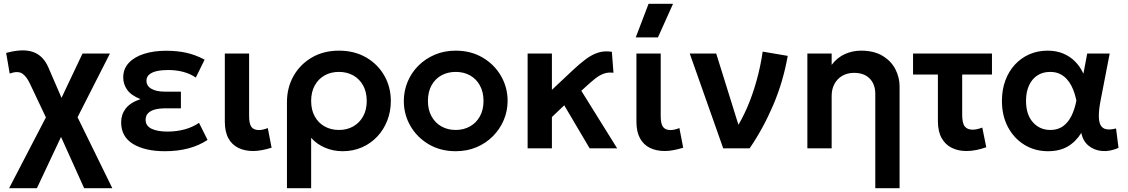

<svg xmlns="http://www.w3.org/2000/svg" viewBox="-20 -782 5948 1012"><path d="M28 210 247 -211.5 245.5 -113.5 139 -338.5Q120 -379.5 97 -394.5Q74 -409.5 31 -394.5L12.5 -503Q100 -527 154.2 -508Q208.5 -489 235.5 -425.5L327 -213.5L283.5 -222.5L415 -500H559.5L359.5 -106.5L366.5 -209.5L572 210H423.5L282 -104L322 -103.5L174.5 210Z M849.5 15Q744 15 681.2 -23.2Q618.5 -61.5 618.5 -137.5Q618.5 -178 642.2 -209.5Q666 -241 720.5 -259.5Q671.5 -279 650.5 -308.5Q629.5 -338 629.5 -374Q629.5 -419 658.8 -450.5Q688 -482 739.2 -498.2Q790.5 -514.5 855 -514.5Q913.5 -514.5 962.2 -503.8Q1011 -493 1058.5 -467.5L1012 -373Q983 -393.5 945.8 -403.2Q908.5 -413 866 -413Q833.5 -413 807.8 -407.5Q782 -402 767 -389.5Q752 -377 752 -356.5Q752 -329 778 -314Q804 -299 848 -299H933.5V-211H852Q820 -211 796.5 -204.8Q773 -198.5 760.2 -185Q747.5 -171.5 747.5 -150.5Q747.5 -119 778 -103.8Q808.5 -88.5 863 -88.5Q911 -88.5 953.2 -100Q995.5 -111.5 1029 -134.5L1074 -44.5Q1028.5 -14.5 972.5 0.2Q916.5 15 849.5 15Z M1314.5 14Q1270 14 1236.2 -2.5Q1202.5 -19 1183.8 -53.2Q1165 -87.5 1165 -141V-500H1293V-170.5Q1293 -129.5 1305.2 -113Q1317.5 -96.5 1345 -96.5Q1355 -96.5 1366.8 -99.2Q1378.5 -102 1391.5 -107L1411.5 -3.5Q1386 4.5 1361.2 9.2Q1336.5 14 1314.5 14Z M1492.5 210V-243.5Q1492.5 -320 1527.2 -381.5Q1562 -443 1623.8 -479Q1685.5 -515 1766.5 -515Q1848.5 -515 1910 -479.2Q1971.5 -443.5 2005.8 -383.2Q2040 -323 2040 -250Q2040 -194.5 2021.2 -146.5Q2002.5 -98.5 1968.5 -62.2Q1934.5 -26 1888 -5.5Q1841.5 15 1786 15Q1736 15 1692.5 -3.8Q1649 -22.5 1620 -55.5V210ZM1766.5 -97Q1809 -97 1842 -115.8Q1875 -134.5 1894 -168.8Q1913 -203 1913 -250Q1913 -297 1894 -331.5Q1875 -366 1841.8 -384.5Q1808.5 -403 1766.5 -403Q1724 -403 1691 -384.5Q1658 -366 1639 -331.5Q1620 -297 1620 -250Q1620 -203 1638.8 -168.8Q1657.5 -134.5 1690.8 -115.8Q1724 -97 1766.5 -97Z M2382 15Q2302 15 2240.2 -21.2Q2178.5 -57.5 2143.5 -117.8Q2108.5 -178 2108.5 -250Q2108.5 -303 2128.5 -351Q2148.5 -399 2185.2 -435.8Q2222 -472.5 2272 -493.8Q2322 -515 2382 -515Q2461.5 -515 2523.2 -479Q2585 -443 2620.2 -382.5Q2655.5 -322 2655.5 -250Q2655.5 -197 2635.2 -149.2Q2615 -101.5 2578.5 -64.5Q2542 -27.5 2492 -6.2Q2442 15 2382 15ZM2382 -97Q2424 -97 2457.2 -115.8Q2490.5 -134.5 2509.5 -168.8Q2528.5 -203 2528.5 -250Q2528.5 -297 2509.5 -331.5Q2490.5 -366 2457.5 -384.5Q2424.5 -403 2382 -403Q2339.5 -403 2306.2 -384.5Q2273 -366 2254.2 -331.5Q2235.5 -297 2235.5 -250Q2235.5 -203 2254.5 -168.8Q2273.5 -134.5 2306.5 -115.8Q2339.5 -97 2382 -97Z M2761 0V-500H2889V-308.5L2997 -410Q3035 -446 3067.8 -470.2Q3100.5 -494.5 3133.2 -504.8Q3166 -515 3205 -509L3213.5 -398.5Q3185.5 -402 3163 -394Q3140.5 -386 3118.8 -369Q3097 -352 3071.5 -328.5L3044 -303.5L3233 0H3088L2954 -227L2889 -165V0Z M3484 14Q3439.5 14 3405.8 -2.5Q3372 -19 3353.2 -53.2Q3334.5 -87.5 3334.5 -141V-500H3462.5V-170.5Q3462.5 -129.5 3474.8 -113Q3487 -96.5 3514.5 -96.5Q3524.5 -96.5 3536.2 -99.2Q3548 -102 3561 -107L3581 -3.5Q3555.5 4.5 3530.8 9.2Q3506 14 3484 14ZM3331 -585 3398.5 -762H3527.5L3448 -585Z M3792 0 3615.5 -500H3755L3888 -73.5L3857 -100Q3889.5 -149.5 3917.8 -214.5Q3946 -279.5 3967.2 -355Q3988.5 -430.5 4000 -510L4132 -487.5Q4108 -351 4055.2 -227.5Q4002.5 -104 3931 0Z M4593.5 210V-287Q4593.5 -338 4564 -368Q4534.5 -398 4481.5 -398Q4447 -398 4420.2 -382.8Q4393.5 -367.5 4378.5 -340Q4363.5 -312.5 4363.5 -276.5V0H4235.5V-500H4363.5V-440Q4393.5 -479.5 4433.8 -497.2Q4474 -515 4518 -515Q4587 -515 4632.2 -487.5Q4677.5 -460 4699.5 -417Q4721.5 -374 4721.5 -327V210Z M5074 14Q5030.5 14 4996.5 -2.8Q4962.5 -19.5 4943 -54.5Q4923.5 -89.5 4923.5 -144V-389H4792.5V-500H5208.5V-389H5051.5V-177.5Q5051.5 -133 5065 -115.8Q5078.5 -98.5 5106.5 -98.5Q5118.5 -98.5 5131.2 -101.5Q5144 -104.5 5157.5 -109.5L5178.5 -6Q5152 3.5 5125.5 8.8Q5099 14 5074 14Z M5504 15Q5434.5 15 5379.5 -18.8Q5324.5 -52.5 5292.8 -112.2Q5261 -172 5261 -250Q5261 -309 5279 -357.8Q5297 -406.5 5329.8 -441.8Q5362.5 -477 5406.2 -496Q5450 -515 5501.5 -515Q5547.5 -515 5584 -499.8Q5620.5 -484.5 5647.2 -457.2Q5674 -430 5690.5 -393.5L5710.5 -500H5829L5782.5 -260Q5772 -208 5771.8 -174Q5771.5 -140 5781.2 -122.2Q5791 -104.5 5811.2 -100.8Q5831.5 -97 5862.5 -105L5875.5 -2.5Q5829.5 17.5 5787.8 13.8Q5746 10 5716.8 -14.8Q5687.5 -39.5 5679.5 -81.5Q5650 -34.5 5607.5 -9.8Q5565 15 5504 15ZM5516.5 -97Q5555.5 -97 5582.8 -116.5Q5610 -136 5627.2 -170.8Q5644.5 -205.5 5653.5 -251.5Q5650 -268.5 5644 -288.5Q5638 -308.5 5627.8 -328.8Q5617.5 -349 5602.2 -365.8Q5587 -382.5 5565.5 -392.8Q5544 -403 5515 -403Q5476.5 -403 5448 -384.5Q5419.5 -366 5403.8 -331.8Q5388 -297.5 5388 -250.5Q5388 -178.5 5424 -137.8Q5460 -97 5516.5 -97Z"/></svg>

Font: Geologica Cursive Medium
Style: Regular
Weight: 500
Designer: Sindre Bremnes, Frode Helland
Foundry: Monokrom Skriftforlag AS
Version: Version 1.010;gftools[0.9.28]